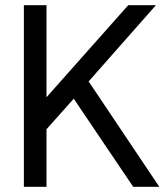

<svg xmlns="http://www.w3.org/2000/svg" viewBox="-20 -720 640 740"><path d="M159.2 -700H72V0H159.2V-221.8L264.2 -339.6L493.4 0H594L321.6 -406.2L581 -700H474.2L159.2 -345.2Z"/></svg>

Font: CommitMonoV142 ExtLt
Style: Regular
Weight: 200
Monospace: yes
Designer: Eigil Nikolajsen
Foundry: Eigil Nikolajsen
Version: Version 1.142